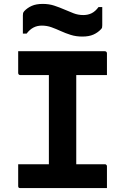

<svg xmlns="http://www.w3.org/2000/svg" viewBox="-20 -962 640 982"><path d="M370 -75H226L230 -116Q230 -133 230 -154Q230 -175 230 -192Q230 -246 230 -300Q230 -354 230 -407.5Q230 -461 230 -515.5Q230 -570 230 -625H375L370 -584Q370 -568 370 -548Q370 -528 370 -511Q370 -456 370 -401.5Q370 -347 370 -292.5Q370 -238 370 -184Q370 -130 370 -75ZM527 0H84Q81 0 79 -0.5Q77 -1 75.5 -2.5Q74 -4 73.5 -6Q73 -8 73 -11Q73 -31 73 -49Q73 -67 73 -84.5Q73 -102 73 -122H516Q520 -122 522 -120.5Q524 -119 525.5 -117Q527 -115 527 -111Q527 -91 527 -73.5Q527 -56 527 -38Q527 -20 527 0ZM73 -700H516Q521 -700 524 -697Q527 -694 527 -689Q527 -674 527 -660Q527 -646 527 -633Q527 -620 527 -606.5Q527 -593 527 -578H84Q79 -578 76 -581Q73 -584 73 -589Q73 -604 73 -617.5Q73 -631 73 -644.5Q73 -658 73 -672Q73 -686 73 -700ZM406 -885Q430 -885 449 -894.5Q468 -904 484 -926H503Q503 -901 503 -877Q503 -853 503 -833Q503 -825 502 -821Q501 -817 496 -812Q480 -795 457.5 -785Q435 -775 401 -775Q369 -775 342 -783.5Q315 -792 291 -803Q267 -814 243.5 -822.5Q220 -831 194 -831Q170 -831 151 -821Q132 -811 116 -790H97Q97 -815 97 -839Q97 -863 97 -883Q97 -890 98 -894.5Q99 -899 104 -905Q120 -922 142.5 -932Q165 -942 199 -942Q231 -942 258 -933Q285 -924 309 -913.5Q333 -903 356.5 -894Q380 -885 406 -885Z"/></svg>

Font: RecMonoLinear Nerd Font Mono
Style: Bold
Weight: 700
Monospace: yes
Version: Version 1.085; ttfautohint (v1.8.4.7-5d5b);Nerd Fonts 3.2.1